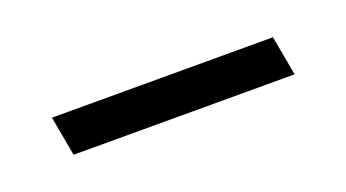

<svg xmlns="http://www.w3.org/2000/svg" viewBox="-24 -373 360 200"><g transform="rotate(-20 156.5 -273.0)"><path d="M275 -295H30L38 -251H283Z"/></g></svg>

Font: Catamaran ExtraLight
Style: Regular
Weight: 250
Designer: Pria Ravichandran
Version: Version 2.000